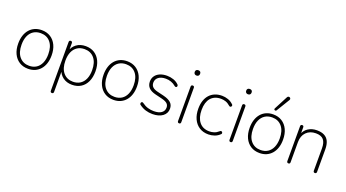

<svg xmlns="http://www.w3.org/2000/svg" viewBox="-64 -1454 4217 2337"><g transform="rotate(20 2044.5 -286.0)"><path d="M269 8Q203 8 154.5 -23Q106 -54 79.5 -110Q53 -166 53 -242Q53 -299 68 -345Q83 -391 111.5 -424Q140 -457 180 -474.5Q220 -492 269 -492Q335 -492 383.5 -461Q432 -430 458.5 -374Q485 -318 485 -242Q485 -185 470 -139Q455 -93 426.5 -60Q398 -27 358.5 -9.5Q319 8 269 8ZM269 -31Q322 -31 361 -56Q400 -81 421 -128.5Q442 -176 442 -242Q442 -342 395.5 -397.5Q349 -453 269 -453Q216 -453 177 -428Q138 -403 117 -356Q96 -309 96 -242Q96 -142 143 -86.5Q190 -31 269 -31Z M644 186Q634 186 628.5 180Q623 174 623 164V-468Q623 -479 628.5 -484.5Q634 -490 644 -490Q654 -490 659.5 -484.5Q665 -479 665 -468V-358H654Q671 -420 719.5 -456Q768 -492 838 -492Q904 -492 952 -461.5Q1000 -431 1026.5 -375Q1053 -319 1053 -242Q1053 -166 1027 -109.5Q1001 -53 952.5 -22.5Q904 8 838 8Q768 8 719.5 -28.5Q671 -65 654 -126H665V164Q665 174 659.5 180Q654 186 644 186ZM837 -31Q890 -31 929 -56Q968 -81 989 -128.5Q1010 -176 1010 -242Q1010 -342 963.5 -397.5Q917 -453 837 -453Q784 -453 745 -428Q706 -403 685 -356Q664 -309 664 -242Q664 -142 711 -86.5Q758 -31 837 -31Z M1375 8Q1309 8 1260.5 -23Q1212 -54 1185.5 -110Q1159 -166 1159 -242Q1159 -299 1174 -345Q1189 -391 1217.5 -424Q1246 -457 1286 -474.5Q1326 -492 1375 -492Q1441 -492 1489.5 -461Q1538 -430 1564.5 -374Q1591 -318 1591 -242Q1591 -185 1576 -139Q1561 -93 1532.5 -60Q1504 -27 1464.5 -9.5Q1425 8 1375 8ZM1375 -31Q1428 -31 1467 -56Q1506 -81 1527 -128.5Q1548 -176 1548 -242Q1548 -342 1501.5 -397.5Q1455 -453 1375 -453Q1322 -453 1283 -428Q1244 -403 1223 -356Q1202 -309 1202 -242Q1202 -142 1249 -86.5Q1296 -31 1375 -31Z M1880 8Q1834 8 1791 -5Q1748 -18 1707 -49Q1702 -53 1700.5 -59Q1699 -65 1700.5 -71Q1702 -77 1706.5 -81.5Q1711 -86 1717.5 -86Q1724 -86 1731 -81Q1769 -53 1807 -42Q1845 -31 1883 -31Q1948 -31 1982.5 -56Q2017 -81 2017 -124Q2017 -158 1994.5 -177.5Q1972 -197 1922 -209L1839 -229Q1776 -244 1746.5 -275Q1717 -306 1717 -355Q1717 -396 1738.5 -427Q1760 -458 1799.5 -475Q1839 -492 1891 -492Q1935 -492 1975.5 -478Q2016 -464 2044 -436Q2050 -430 2051.5 -423.5Q2053 -417 2051 -411Q2049 -405 2044 -402Q2039 -399 2032.5 -399.5Q2026 -400 2019 -406Q1991 -430 1958 -441.5Q1925 -453 1890 -453Q1829 -453 1795 -426.5Q1761 -400 1761 -356Q1761 -322 1782 -301Q1803 -280 1849 -269L1932 -249Q1997 -233 2029 -204Q2061 -175 2061 -126Q2061 -65 2012 -28.5Q1963 8 1880 8Z M2225 3Q2215 3 2209.5 -3Q2204 -9 2204 -19V-465Q2204 -476 2209.5 -481.5Q2215 -487 2225 -487Q2235 -487 2240.5 -481.5Q2246 -476 2246 -465V-19Q2246 -9 2241 -3Q2236 3 2225 3ZM2225 -616Q2209 -616 2199.5 -625.5Q2190 -635 2190 -651Q2190 -668 2199.5 -676.5Q2209 -685 2225 -685Q2242 -685 2251 -676.5Q2260 -668 2260 -651Q2260 -635 2251 -625.5Q2242 -616 2225 -616Z M2605 8Q2536 8 2486.5 -24Q2437 -56 2410.5 -113Q2384 -170 2384 -246Q2384 -303 2399 -348.5Q2414 -394 2442.5 -426Q2471 -458 2512 -475Q2553 -492 2605 -492Q2643 -492 2682.5 -478.5Q2722 -465 2753 -434Q2758 -429 2758.5 -423Q2759 -417 2756.5 -411.5Q2754 -406 2749 -403Q2744 -400 2737 -400.5Q2730 -401 2723 -408Q2694 -434 2663.5 -443.5Q2633 -453 2604 -453Q2561 -453 2528 -439Q2495 -425 2472.5 -398.5Q2450 -372 2438.5 -333.5Q2427 -295 2427 -245Q2427 -145 2473 -88Q2519 -31 2604 -31Q2633 -31 2663.5 -40.5Q2694 -50 2723 -76Q2730 -83 2737 -83.5Q2744 -84 2749 -81Q2754 -78 2756.5 -72.5Q2759 -67 2758.5 -61Q2758 -55 2753 -50Q2722 -19 2682.5 -5.5Q2643 8 2605 8Z M2892 3Q2882 3 2876.5 -3Q2871 -9 2871 -19V-465Q2871 -476 2876.5 -481.5Q2882 -487 2892 -487Q2902 -487 2907.5 -481.5Q2913 -476 2913 -465V-19Q2913 -9 2908 -3Q2903 3 2892 3ZM2892 -616Q2876 -616 2866.5 -625.5Q2857 -635 2857 -651Q2857 -668 2866.5 -676.5Q2876 -685 2892 -685Q2909 -685 2918 -676.5Q2927 -668 2927 -651Q2927 -635 2918 -625.5Q2909 -616 2892 -616Z M3267 8Q3201 8 3152.5 -23Q3104 -54 3077.5 -110Q3051 -166 3051 -242Q3051 -299 3066 -345Q3081 -391 3109.5 -424Q3138 -457 3178 -474.5Q3218 -492 3267 -492Q3333 -492 3381.5 -461Q3430 -430 3456.5 -374Q3483 -318 3483 -242Q3483 -185 3468 -139Q3453 -93 3424.5 -60Q3396 -27 3356.5 -9.5Q3317 8 3267 8ZM3267 -31Q3320 -31 3359 -56Q3398 -81 3419 -128.5Q3440 -176 3440 -242Q3440 -342 3393.5 -397.5Q3347 -453 3267 -453Q3214 -453 3175 -428Q3136 -403 3115 -356Q3094 -309 3094 -242Q3094 -142 3141 -86.5Q3188 -31 3267 -31ZM3287 -552Q3283 -546 3277 -544.5Q3271 -543 3265 -545.5Q3259 -548 3257 -554Q3255 -560 3259 -568L3350 -743Q3355 -753 3362.5 -756Q3370 -759 3377 -757.5Q3384 -756 3389 -751Q3394 -746 3395 -738.5Q3396 -731 3391 -723Z M3642 6Q3632 6 3626.5 0Q3621 -6 3621 -16V-468Q3621 -479 3626.5 -484.5Q3632 -490 3642 -490Q3652 -490 3657 -484.5Q3662 -479 3662 -468V-366H3651Q3671 -429 3720 -460.5Q3769 -492 3833 -492Q3891 -492 3929.5 -472Q3968 -452 3987 -411Q4006 -370 4006 -308V-16Q4006 -6 4000.5 0Q3995 6 3985 6Q3975 6 3969.5 0Q3964 -6 3964 -16V-304Q3964 -381 3933 -417Q3902 -453 3833 -453Q3756 -453 3709.5 -405.5Q3663 -358 3663 -278V-16Q3663 6 3642 6Z"/></g></svg>

Font: Nunito ExtraLight
Style: Regular
Weight: 200
Designer: Vernon Adams
Foundry: Vernon Adams
Version: Version 3.602;April 4, 2023;FontCreator 14.0.0.2856 64-bit